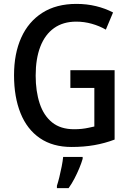

<svg xmlns="http://www.w3.org/2000/svg" viewBox="-20 -744 671 985"><path d="M341 -384H568V-28Q518 -9 464 0.5Q410 10 347 10Q251 10 185 -35Q119 -80 85.5 -163Q52 -246 52 -358Q52 -469 89 -551Q126 -633 197.5 -678.5Q269 -724 372 -724Q425 -724 472.5 -712.5Q520 -701 560 -680L523 -592Q490 -611 451 -622Q412 -633 371 -633Q304 -633 257.5 -600Q211 -567 187 -505Q163 -443 163 -356Q163 -276 183.5 -213.5Q204 -151 247.5 -116Q291 -81 360 -81Q382 -81 400 -83Q418 -85 434 -88.5Q450 -92 464 -95V-293H341ZM404 71Q398 92 387 118.5Q376 145 362 172Q348 199 332 221H272V209Q278 191 284.5 164.5Q291 138 296.5 110Q302 82 304 61H404Z"/></svg>

Font: Noto Sans Display SemiCondensed Medium
Style: Regular
Weight: 500
Width: 4
Designer: Monotype Design Team
Foundry: Monotype Imaging Inc.
Version: Version 2.003